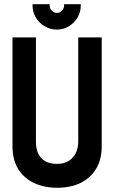

<svg xmlns="http://www.w3.org/2000/svg" viewBox="-20 -877 541 908"><path d="M362 -857H283V-850Q283 -837 273 -826.5Q263 -816 249 -816Q235 -816 225 -826.5Q215 -837 215 -850V-857H134V-850Q134 -820 149.5 -794Q165 -768 191.5 -752.5Q218 -737 249 -737Q280 -737 305.5 -752.5Q331 -768 346.5 -794Q362 -820 362 -850ZM461 -186V-700H350V-207Q350 -176 338 -152.5Q326 -129 304 -115.5Q282 -102 250 -102Q217 -102 195 -114Q173 -126 161.5 -149Q150 -172 150 -205V-700H39V-186Q39 -122 66 -78Q93 -34 141 -11.5Q189 11 251 11Q313 11 360 -11.5Q407 -34 434 -78Q461 -122 461 -186Z"/></svg>

Font: Advent Pro
Style: Bold
Weight: 700
Designer: VivaRado, Andreas Kalpakidis
Foundry: VivaRado, Andreas Kalpakidis
Version: Version 3.000